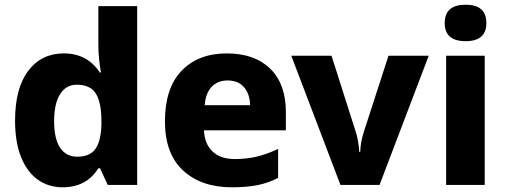

<svg xmlns="http://www.w3.org/2000/svg" viewBox="-20 -786 2154 816"><path d="M44 -273Q44 -411 100 -485Q156 -559 251 -559Q351 -559 404 -478H409Q405 -499 401.5 -531.5Q398 -564 398 -595V-760H563V0H438L405 -71H398Q348 10 246 10Q186 10 140.5 -22.5Q95 -55 69.5 -118.5Q44 -182 44 -273ZM411 -256V-272Q411 -350 387.5 -388Q364 -426 306 -426Q261 -426 235.5 -386Q210 -346 210 -271Q210 -196 235.5 -158Q261 -120 308 -120Q362 -120 385.5 -153Q409 -186 411 -256Z M1195 -309V-232H847Q849 -175 883 -142.5Q917 -110 978 -110Q1029 -110 1072 -120.5Q1115 -131 1162 -153V-30Q1122 -9 1076 0.5Q1030 10 965 10Q836 10 758.5 -61Q681 -132 681 -270Q681 -412 752 -485.5Q823 -559 944 -559Q1062 -559 1128.5 -494Q1195 -429 1195 -309ZM850 -339H1043Q1042 -386 1017.5 -415Q993 -444 947 -444Q906 -444 880 -417.5Q854 -391 850 -339Z M1218 -549H1389L1490 -232Q1497 -213 1501.5 -187Q1506 -161 1507 -140H1511Q1512 -184 1528 -231L1631 -549H1802L1593 0H1427Z M2047 -688Q2047 -611 1959 -611Q1870 -611 1870 -688Q1870 -766 1959 -766Q2047 -766 2047 -688ZM2040 0H1876V-549H2040Z"/></svg>

Font: Noto Sans UI ExtraBold
Style: Regular
Weight: 800
Designer: Monotype Design Team
Foundry: Monotype Imaging Inc.
Version: Version 1.001